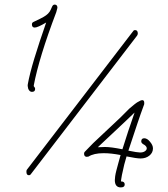

<svg xmlns="http://www.w3.org/2000/svg" viewBox="-20 -808 733 836"><path d="M119 -408Q109 -408 103 -421Q102 -426 101 -431Q100 -436 101 -441Q109 -486 129.5 -553.5Q150 -621 181 -710Q144 -688 131 -688Q119 -688 119 -702Q119 -710 127 -713Q163 -730 169 -734Q193 -747 201 -766Q203 -771 207 -779.5Q211 -788 218 -788Q230 -788 230 -774Q230 -772 225 -755Q187 -655 162.5 -575Q138 -495 127 -436Q127 -432 128 -431L129 -430Q133 -426 133 -421Q133 -408 119 -408ZM106 -45Q95 -45 95 -60Q95 -67 97 -69L561 -674Q563 -677 568 -677Q580 -677 580 -662Q580 -658 577 -653L113 -48Q110 -45 106 -45ZM506 8Q480 8 480 -24Q480 -30 481.5 -41Q483 -52 487 -67Q490 -78 494.5 -95Q499 -112 505 -133Q484 -137 466 -139Q448 -141 431 -141Q388 -141 365 -126H362Q361 -125 359 -125Q346 -125 346 -139Q346 -144 349 -147L386 -185L505 -297L543 -335Q556 -346 566.5 -354.5Q577 -363 586 -367Q594 -372 599 -372Q608 -372 608 -361Q608 -359 608 -356Q608 -353 606 -349Q594 -317 577.5 -268Q561 -219 539 -152Q559 -148 571.5 -146Q584 -144 590 -144Q603 -144 611 -149.5Q619 -155 619 -162Q619 -170 609 -177Q595 -184 595 -192Q595 -206 608 -206Q621 -206 633 -191Q646 -176 646 -162Q646 -143 630.5 -130.5Q615 -118 592 -118Q575 -118 531 -127Q525 -108 521 -91.5Q517 -75 514 -60Q511 -49 508 -29Q507 -25 507 -22Q507 -19 507 -18Q523 -18 523 -5Q523 8 506 8ZM513 -158Q525 -196 538 -236Q551 -276 566 -318Q555 -307 531 -284.5Q507 -262 471 -228Q457 -215 440.5 -199.5Q424 -184 406 -167Q415 -167 422.5 -167.5Q430 -168 437 -168Q451 -168 469.5 -165.5Q488 -163 513 -158Z"/></svg>

Font: Send Flowers
Style: Regular
Weight: 400
Designer: Robert E. Leuschke
Foundry: Robert E. Leuschke
Version: Version 1.010; ttfautohint (v1.8.4.7-5d5b)